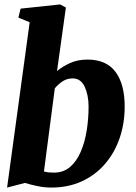

<svg xmlns="http://www.w3.org/2000/svg" viewBox="-20 -837 614 867"><path d="M237.5 -516Q261.5 -536.5 296.2 -552.2Q331 -568 375 -568Q460 -568 501.5 -512.5Q543 -457 543 -356Q543 -279.5 520.2 -213.2Q497.5 -147 454.2 -96.8Q411 -46.5 349.5 -18.2Q288 10 211 10Q181 10 148.5 3.2Q116 -3.5 93 -11L12 10L114 -736.5L63 -757.5L73 -798L251.5 -817L277.5 -803ZM178.5 -63Q188.5 -59.5 199.8 -58.5Q211 -57.5 224 -57.5Q266.5 -57.5 296.2 -83Q326 -108.5 344.5 -151.5Q363 -194.5 371.5 -247.5Q380 -300.5 380 -356Q380 -407 362.5 -445Q345 -483 308 -483Q283 -483 262.8 -469.8Q242.5 -456.5 227.5 -438Z"/></svg>

Font: Merriweather Black
Style: Italic
Weight: 900
Italic angle: -7.8°
Designer: Eben Sorkin
Foundry: Eben Sorkin
Version: Version 2.200;gftools[0.9.31]